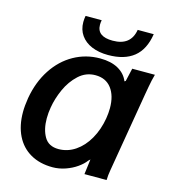

<svg xmlns="http://www.w3.org/2000/svg" viewBox="-111 -827 822 925"><g transform="rotate(15 300.0 -365.0)"><path d="M30 -212.5Q30 -243 36.5 -283.5Q51 -366.5 91.8 -428.8Q132.5 -491 192.5 -524.5Q252.5 -558 323 -558Q377.5 -558 413.5 -537.8Q449.5 -517.5 464 -481.5L469.5 -485L484.5 -550H597.5Q589 -519.5 583.5 -487.8Q578 -456 577 -451.5L512 -66.5L509.5 -52Q504.5 -24 504 0H393.5Q398.5 -43 401.5 -63L403 -75.5L394 -67Q381 -49 356.2 -31.5Q331.5 -14 299.8 -3Q268 8 236 8Q172 8 125.5 -18.8Q79 -45.5 54.5 -95.2Q30 -145 30 -212.5ZM425.5 -286.5Q430 -314.5 430 -338.5Q430 -400.5 402 -437.2Q374 -474 322 -474Q274.5 -474 239 -441.2Q203.5 -408.5 182.2 -361.2Q161 -314 153.5 -268.5Q148.5 -240 148.5 -212.5Q148.5 -157.5 170 -120.8Q191.5 -84 241 -84Q286 -84 324.5 -110Q363 -136 389.2 -182Q415.5 -228 425.5 -286.5ZM198.5 -706.5Q198.5 -721 201.5 -737.5H282Q279.5 -727 279.5 -714.5Q279.5 -656 358 -656Q448 -656 461.5 -737.5H541.5Q529.5 -659 482.5 -621.2Q435.5 -583.5 354.5 -583.5Q308 -583.5 272.8 -598.2Q237.5 -613 218 -640.8Q198.5 -668.5 198.5 -706.5Z"/></g></svg>

Font: JuliaMono BoldItalic
Style: Regular
Weight: 700
Italic angle: -9°
Monospace: yes
Designer: cormullion
Foundry: corm
Version: Version 0.049; ttfautohint (v1.8.4)